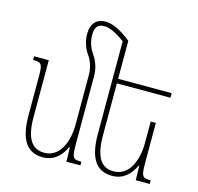

<svg xmlns="http://www.w3.org/2000/svg" viewBox="-111 -884 1043 1011"><g transform="rotate(15 410.5 -378.0)"><path d="M265 -678C265 -646 275 -606 298 -574C321 -542 330 -503 330 -472V-203C330 -104 292 -15 208 -15C138 -15 106 -70 106 -183V-492H26V-472C70 -472 78 -467 78 -399V-184C78 -44 126 10 206 10C267 10 304 -26 328 -77H332L334 0H410V-20C365 -20 358 -25 358 -101V-471C358 -508 349 -547 322 -585C300 -616 292 -653 292 -679C292 -717 303 -741 343 -741C371 -741 406 -726 456 -689V-184C456 -44 504 10 584 10C645 10 682 -26 706 -77H710L712 0H788V-20C743 -20 736 -25 736 -101V-319H708V-203C708 -104 670 -15 586 -15C516 -15 484 -70 484 -183V-467H776V-492H484V-699C423 -748 377 -766 343 -766C297 -766 265 -738 265 -678Z"/></g></svg>

Font: Noto Serif Armenian ExtraCondensed Thin
Style: Regular
Weight: 100
Width: 2
Designer: Monotype Design Team
Foundry: Monotype Imaging Inc.
Version: Version 2.008